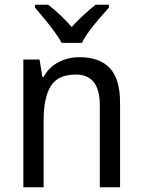

<svg xmlns="http://www.w3.org/2000/svg" viewBox="-20 -786 599 806"><path d="M313 -546Q398 -546 441 -500Q484 -454 484 -355V0H399V-345Q399 -473 298 -473Q223 -473 193 -424.5Q163 -376 163 -278V0H78V-536H146L158 -463H163Q186 -505 226.5 -525.5Q267 -546 313 -546ZM239 -606Q227 -628 207.5 -654.5Q188 -681 166.5 -707Q145 -733 127 -754V-766H182Q205 -749 231 -724.5Q257 -700 281 -673Q307 -701 331 -723Q355 -745 381 -766H437V-754Q420 -735 397.5 -709Q375 -683 355 -656Q335 -629 324 -606Z"/></svg>

Font: Noto Sans Ethiopic SemCond
Style: Regular
Weight: 400
Width: 4
Designer: Monotype Design Team
Foundry: Monotype Imaging Inc.
Version: Version 2.102; ttfautohint (v1.8.4.7-5d5b)